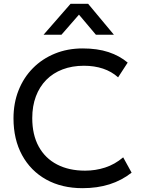

<svg xmlns="http://www.w3.org/2000/svg" viewBox="-20 -968 737 1003"><path d="M411 15Q302.5 15 221.2 -30.2Q140 -75.5 95.2 -157.8Q50.5 -240 50.5 -350Q50.5 -429.5 77 -496.2Q103.5 -563 152 -612Q200.5 -661 266.8 -688Q333 -715 411.5 -715Q489 -715 547 -695.8Q605 -676.5 647 -641L597 -564Q563 -594.5 518 -609.5Q473 -624.5 418.5 -624.5Q357 -624.5 307 -605.5Q257 -586.5 221.8 -550.8Q186.5 -515 167.5 -464.5Q148.5 -414 148.5 -351Q148.5 -264 182.2 -202.5Q216 -141 278 -108.8Q340 -76.5 424.5 -76.5Q479 -76.5 529.2 -92.8Q579.5 -109 623.5 -146L667.5 -66Q616 -25.5 552.2 -5.2Q488.5 15 411 15ZM207.5 -786.5 348.5 -948H440.5L575 -786.5H481L392.5 -891.5L301 -786.5Z"/></svg>

Font: Geologica Thin Roman Light
Style: Regular
Weight: 300
Version: Version 1.010;gftools[0.9.28]